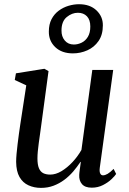

<svg xmlns="http://www.w3.org/2000/svg" viewBox="-20 -880 610 910"><path d="M174.5 10.5Q141.5 10.5 114.8 -1.8Q88 -14 72.5 -41Q57 -68 56.5 -113Q56.5 -129 58.5 -151Q60.5 -173 63.5 -197.8Q66.5 -222.5 69.8 -246.5Q73 -270.5 76 -289.5L104.5 -475.5L50 -501L55.5 -532.5L190.5 -554L210 -543L175.5 -287Q173 -267 169.8 -245.2Q166.5 -223.5 163.8 -202.5Q161 -181.5 159.2 -162.8Q157.5 -144 157.5 -129Q157.5 -99.5 164.5 -82.8Q171.5 -66 185 -59.2Q198.5 -52.5 218 -52.5Q244.5 -52.5 271.8 -69Q299 -85.5 323.8 -112Q348.5 -138.5 366 -169.5L417.5 -548.5H516.5L453 -85.5Q450.5 -67.5 454.8 -58.2Q459 -49 468 -49Q478 -49 490 -56Q502 -63 518.5 -79.5L530.5 -55.5Q524.5 -46 508.2 -30.5Q492 -15 468 -2.8Q444 9.5 415 9.5Q383 9.5 368.5 -7.5Q354 -24.5 355.5 -51Q355.5 -54 356.2 -60.8Q357 -67.5 358.2 -76.8Q359.5 -86 360.8 -95.5Q362 -105 363 -112L361.5 -113Q346 -89.5 327 -67.2Q308 -45 284.5 -27.5Q261 -10 233.8 0.2Q206.5 10.5 174.5 10.5ZM325.5 -627Q273 -627 242 -656.5Q211 -686 211.5 -730.5Q211.5 -764.5 224.2 -789Q237 -813.5 258.2 -829.2Q279.5 -845 304.8 -852.5Q330 -860 354.5 -860Q406.5 -860 437.2 -830.8Q468 -801.5 467.5 -759.5Q467.5 -715 447 -685.5Q426.5 -656 394 -641.5Q361.5 -627 325.5 -627ZM330 -669Q349 -669 367 -677.8Q385 -686.5 396.5 -705.5Q408 -724.5 408 -754.5Q408 -786 392 -802.8Q376 -819.5 349 -819.5Q321 -819.5 296.2 -799Q271.5 -778.5 271.5 -735.5Q271 -707 287 -688Q303 -669 330 -669Z"/></svg>

Font: Merriweather 48pt
Style: Italic
Weight: 400
Italic angle: -7.8°
Version: Version 2.101